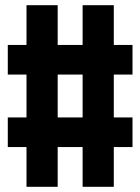

<svg xmlns="http://www.w3.org/2000/svg" viewBox="-20 -737 540 739"><path d="M82 -18V-171H10V-285H82V-450H10V-564H82V-717H202V-564H298V-717H418V-564H490V-450H418V-285H490V-171H418V-18H298V-171H202V-18ZM202 -285H298V-450H202Z"/></svg>

Font: Iosevka Slab Heavy
Style: Regular
Weight: 900
Monospace: yes
Designer: Belleve Invis
Foundry: Belleve Invis
Version: Version 11.1.0; ttfautohint (v1.8.3)